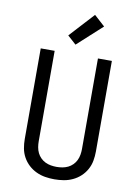

<svg xmlns="http://www.w3.org/2000/svg" viewBox="-105 -1052 809 1127"><g transform="rotate(10 300.0 -488.0)"><path d="M300 8Q272 8 244.5 3.5Q217 -1 191.5 -13Q166 -25 145.5 -44Q125 -63 111.5 -87.5Q98 -112 93 -139.5Q88 -167 88 -195V-735H171V-195Q171 -178 174 -160.5Q177 -143 184.5 -127.5Q192 -112 204.5 -99.5Q217 -87 232.5 -79.5Q248 -72 265.5 -69Q283 -66 300 -66Q317 -66 334.5 -69Q352 -72 367.5 -79.5Q383 -87 395.5 -99.5Q408 -112 415.5 -127.5Q423 -143 426 -160.5Q429 -178 429 -195V-735H512V-195Q512 -167 507 -139.5Q502 -112 488.5 -87.5Q475 -63 454.5 -44Q434 -25 408.5 -13Q383 -1 355.5 3.5Q328 8 300 8ZM285 -792 234 -838 368 -984 432 -926Z"/></g></svg>

Font: Zed Sans Extended
Style: Regular
Weight: 400
Width: 7
Designer: Belleve Invis
Foundry: Belleve Invis
Version: Version 1.0.0; ttfautohint (v1.8.4)